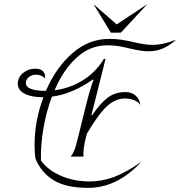

<svg xmlns="http://www.w3.org/2000/svg" viewBox="-20 -898 871 928"><path d="M244 -462Q318 -471 380.5 -510Q443 -549 482 -613H490L422 -342H426Q467 -402 502.5 -427.5Q538 -453 586 -453Q616 -453 635.5 -436Q655 -419 658 -391Q649 -405 629 -413.5Q609 -422 584 -422Q538 -422 497 -384.5Q456 -347 400 -252L395 -233Q383 -185 383 -154Q383 -144 384 -141H322Q333 -155 340 -173Q347 -191 357 -233L398 -398Q414 -463 432 -512L429 -514Q328 -443 231 -431Q204 -359 190 -278.5Q176 -198 178 -122Q211 -76 274 -48.5Q337 -21 413 -21Q473 -21 532 -43Q591 -65 663 -116Q547 10 406 10Q299 10 239 -27Q179 -64 152 -130Q147 -155 147 -196Q147 -314 190 -428H189Q131 -428 98.5 -445.5Q66 -463 66 -493Q66 -524 91 -545Q116 -566 150 -566Q175 -566 187.5 -554Q200 -542 198 -519Q180 -537 155 -537Q134 -537 119.5 -525.5Q105 -514 105 -497Q105 -478 129.5 -468.5Q154 -459 197 -459H202Q250 -571 329.5 -640.5Q409 -710 507 -710Q540 -710 567 -706Q594 -702 627 -694Q683 -681 717 -681Q742 -681 768 -686.5Q794 -692 831 -706Q800 -678 768 -664Q736 -650 697 -650Q664 -650 610 -663Q578 -671 553 -675Q528 -679 498 -679Q416 -679 351 -620Q286 -561 244 -462ZM564 -740H516L432 -878L544 -780L692 -878Z"/></svg>

Font: Srisakdi
Style: Regular
Weight: 400
Designer: Cadson Demak Co.,Ltd.
Foundry: Cadson Demak Co.,Ltd.
Version: Version 1.000